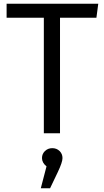

<svg xmlns="http://www.w3.org/2000/svg" viewBox="-20 -708 552 1020"><path d="M502 -688 492.2 -613.8H298.8V0H212.9V-613.8H15.1V-688ZM312 131.8Q312 153.8 287.1 206.1L246.1 292H196.8L227.1 175.8Q203.1 156.7 203.1 131.8Q203.1 109.4 219 94.2Q234.9 79.1 257.8 79.1Q280.8 79.1 296.4 94.2Q312 109.4 312 131.8Z"/></svg>

Font: Fira Sans Book
Style: Regular
Weight: 350
Designer: Carrois Corporate & Edenspiekermann AG
Foundry: Carrois Corporate GbR & Edenspiekermann AG
Version: Version 4.203;PS 004.203;hotconv 1.0.88;makeotf.lib2.5.64775